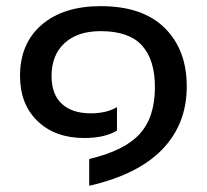

<svg xmlns="http://www.w3.org/2000/svg" viewBox="-20 -515 670 622"><path d="M269 86.9V0Q382.3 -26.4 432.1 -80.6Q481.9 -134.8 481.9 -232.9Q481.9 -321.3 439.9 -367.7Q397.9 -414.1 306.2 -414.1Q231 -414.1 189 -375.2Q147 -336.4 147 -269Q147 -209.5 180.2 -178.7Q213.4 -147.9 273.9 -147.9Q325.7 -147.9 358.9 -168V-91.8Q318.4 -67.9 252.9 -67.9Q158.7 -67.9 101.8 -122.6Q44.9 -177.2 44.9 -269Q44.9 -374.5 115.2 -434.8Q185.5 -495.1 306.2 -495.1Q441.9 -495.1 513.4 -424.6Q585 -354 585 -234.9Q585 -113.3 505.9 -31.2Q426.8 50.8 269 86.9Z"/></svg>

Font: Prompt
Style: Regular
Weight: 400
Designer: Katatrad Team
Foundry: CadsonDemak
Version: Version 1.000;PS 001.000;hotconv 1.0.88;makeotf.lib2.5.64775